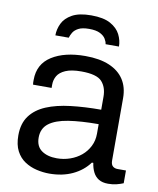

<svg xmlns="http://www.w3.org/2000/svg" viewBox="-83 -788 711 865"><g transform="rotate(10 272.5 -355.5)"><path d="M200.9 12Q172.5 12 143.1 5.1Q113.6 -1.8 89 -17.9Q64.3 -34.1 49.4 -62.4Q34.5 -90.8 34.5 -133.7Q34.5 -188.2 60.3 -223Q86.1 -257.8 132.6 -277.4Q179.1 -296.9 243.1 -304.5Q307 -312.1 382.2 -312.1V-371.6Q382.2 -414.8 358.6 -440.6Q335 -466.4 264.4 -466.4Q218.6 -466.4 192.3 -454.8Q166.1 -443.3 155.5 -425Q145 -406.7 145 -385.4V-370H60.1Q59.1 -375 59.1 -380Q59.1 -385 59.1 -392Q59.1 -464.1 117.4 -501.1Q175.7 -538 270.2 -538Q336.3 -538 380.5 -519.1Q424.7 -500.3 447.4 -465.4Q470.2 -430.4 470.2 -380.6V-95.9Q470.2 -76.9 478.9 -69.4Q487.6 -61.8 500.6 -61.8H539.5V-3.5Q525.8 2.3 508.7 6.6Q491.5 11 470.4 11Q443.9 11 427.1 0.7Q410.3 -9.7 401.1 -28.2Q391.9 -46.7 388.7 -70.1H382.2Q353.9 -31.7 307.5 -9.8Q261.1 12 200.9 12ZM222.8 -61.8Q254.6 -61.8 283.4 -72Q312.2 -82.1 334.1 -100.4Q356 -118.7 369.1 -144.7Q382.2 -170.7 382.2 -201.8V-246Q301.5 -246 244.2 -237Q186.9 -227.9 156.6 -204.8Q126.4 -181.6 126.4 -139.7Q126.4 -99.8 153 -80.8Q179.6 -61.8 222.8 -61.8ZM264.6 -723Q321.3 -723 353 -705.3Q384.7 -687.6 398.1 -660.8Q411.5 -634 411.5 -606.2H350.3Q349.3 -617.2 341.5 -630.1Q333.8 -643 315.9 -652.1Q298 -661.3 265.6 -661.3Q234.1 -661.3 216.9 -652.1Q199.8 -643 192.3 -630.1Q184.8 -617.2 181.8 -606.2H120.6Q120.6 -634 133.3 -660.8Q146 -687.6 177.7 -705.3Q209.5 -723 264.6 -723Z"/></g></svg>

Font: Archivo Variable SemiBold
Style: Regular
Weight: 600
Designer: Hector Gatti
Foundry: Omnibus-Type
Version: Version 2.001